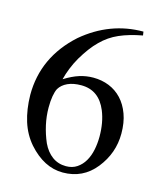

<svg xmlns="http://www.w3.org/2000/svg" viewBox="-106 -761 712 849"><g transform="rotate(15 250.0 -337.0)"><path d="M357.4 -299.8Q323.2 -383.3 241.7 -383.3Q205.1 -383.3 179.7 -371.6Q154.3 -359.9 141.6 -338.9Q134.8 -325.7 130.9 -303.5Q127 -281.2 127 -251Q127 -211.9 135.7 -172.4Q144.5 -132.8 160.6 -95.7Q177.7 -59.6 204.8 -39.8Q231.9 -20 267.6 -20Q296.9 -20 317.9 -34.2Q338.9 -48.3 352.3 -71.3Q365.7 -94.2 371.8 -123.8Q377.9 -153.3 377.9 -184.6Q377.9 -249.5 357.4 -299.8ZM261.2 10.7Q175.3 10.7 104 -69.8Q68.8 -110.4 52 -163.8Q35.2 -217.3 34.2 -284.2Q34.2 -457.5 170.4 -580.1Q293 -683.6 445.3 -683.6L447.8 -666.5Q387.2 -655.3 343 -636Q298.8 -616.7 264.2 -582Q246.6 -564.9 229.7 -542.2Q212.9 -519.5 197.3 -493.2Q182.1 -466.8 171.4 -439.9Q160.6 -413.1 154.3 -387.7Q190.4 -410.2 221.2 -419.9Q252 -429.7 284.7 -429.7Q323.2 -429.7 356.7 -416.3Q390.1 -402.8 414.8 -376.5Q439.5 -350.1 453.6 -311.5Q467.8 -272.9 467.8 -222.2Q467.8 -132.8 410.6 -61Q353.5 10.7 261.2 10.7Z"/></g></svg>

Font: Dima Niloofar
Style: Regular
Weight: 400
Designer: R.Balvardi
Foundry: Dima Software Group
Version: Version 3.00;November 13, 2018;FontCreator 11.5.0.2427 64-bi